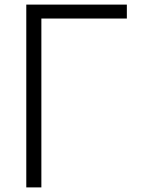

<svg xmlns="http://www.w3.org/2000/svg" viewBox="-20 -820 640 840"><path d="M95 0V-800H535V-739H117L161 -784V0Z"/></svg>

Font: Victor Mono Light
Style: Regular
Weight: 300
Monospace: yes
Designer: Rune Bjørnerås
Version: Version 1.561;gftools[0.9.30]